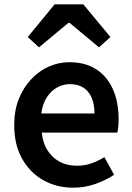

<svg xmlns="http://www.w3.org/2000/svg" viewBox="-20 -858 613 892"><path d="M320 14Q243 14 181 -21Q119 -56 82.5 -121Q46 -186 46 -277Q46 -345 67.5 -398.5Q89 -452 125.5 -490.5Q162 -529 207.5 -549Q253 -569 302 -569Q377 -569 428 -535.5Q479 -502 505 -442.5Q531 -383 531 -305Q531 -286 529.5 -269.5Q528 -253 525 -242H174Q179 -193 201 -159Q223 -125 257.5 -106.5Q292 -88 337 -88Q372 -88 403 -98.5Q434 -109 465 -128L510 -46Q471 -20 422 -3Q373 14 320 14ZM172 -331H419Q419 -394 390 -430.5Q361 -467 304 -467Q273 -467 245 -451.5Q217 -436 197.5 -406Q178 -376 172 -331ZM109 -686 234 -838H367L493 -686L440 -638L303 -752H298L161 -638Z"/></svg>

Font: Noto Sans HK SemiBold
Style: Regular
Weight: 600
Version: Version 2.004-H2;hotconv 1.0.118;makeotfexe 2.5.65603